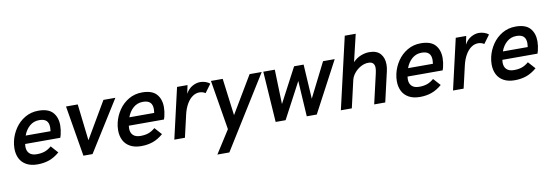

<svg xmlns="http://www.w3.org/2000/svg" viewBox="-62 -1150 5235 1820"><g transform="rotate(-10 2555.0 -240.0)"><path d="M25.9 -178.7Q25.9 -215.8 34.2 -251Q48.8 -314.9 86.4 -370.6Q124 -426.3 181.9 -460.2Q239.7 -494.1 311 -494.1Q406.2 -494.1 449 -446.8Q491.7 -399.4 491.7 -321.3Q491.7 -279.3 480 -231Q476.1 -216.3 471.7 -205.1H133.3Q131.3 -192.9 131.3 -178.7Q131.3 -137.2 155.3 -113.8Q179.2 -90.3 226.6 -90.3Q270.5 -90.3 303.2 -101.8Q335.9 -113.3 367.7 -140.6L429.2 -71.8Q379.4 -29.3 328.4 -11.7Q277.3 5.9 217.3 5.9Q153.3 5.9 110.4 -18.1Q67.4 -42 46.6 -83.5Q25.9 -125 25.9 -178.7ZM391.6 -282.7Q394.5 -302.7 394.5 -318.4Q394.5 -362.3 372.6 -383.5Q350.6 -404.8 303.2 -404.8Q249.5 -404.8 210.4 -370.6Q171.4 -336.4 152.3 -282.7Z M658.2 0 576.7 -487.8H689.5L730.5 -135.7L937 -487.8H1051.8L746.1 0Z M1023.9 -178.7Q1023.9 -215.8 1032.2 -251Q1046.9 -314.9 1084.5 -370.6Q1122.1 -426.3 1179.9 -460.2Q1237.8 -494.1 1309.1 -494.1Q1404.3 -494.1 1447 -446.8Q1489.7 -399.4 1489.7 -321.3Q1489.7 -279.3 1478 -231Q1474.1 -216.3 1469.7 -205.1H1131.3Q1129.4 -192.9 1129.4 -178.7Q1129.4 -137.2 1153.3 -113.8Q1177.2 -90.3 1224.6 -90.3Q1268.6 -90.3 1301.3 -101.8Q1334 -113.3 1365.7 -140.6L1427.2 -71.8Q1377.4 -29.3 1326.4 -11.7Q1275.4 5.9 1215.3 5.9Q1151.4 5.9 1108.4 -18.1Q1065.4 -42 1044.7 -83.5Q1023.9 -125 1023.9 -178.7ZM1389.6 -282.7Q1392.6 -302.7 1392.6 -318.4Q1392.6 -362.3 1370.6 -383.5Q1348.6 -404.8 1301.3 -404.8Q1247.6 -404.8 1208.5 -370.6Q1169.4 -336.4 1150.4 -282.7Z M1645.5 -487.8H1746.1L1729.5 -406.7Q1753.9 -452.1 1792.5 -473.6Q1831.1 -495.1 1868.2 -495.1Q1893.6 -495.1 1919.4 -486.6Q1945.3 -478 1961.4 -463.4L1901.9 -382.8Q1876.5 -399.9 1844.2 -399.9Q1809.1 -399.9 1777.6 -377.7Q1746.1 -355.5 1722.2 -314Q1698.2 -272.5 1685.1 -215.8L1635.3 0H1533.2Z M1910.6 210 2050.8 -9.8 1971.7 -487.8H2085L2130.9 -130.4L2343.8 -487.8H2460.4L2025.9 210Z M2508.3 1.5 2475.6 -487.8H2586.4L2596.7 -155.3L2772 -487.8H2863.8L2883.8 -156.2L3050.8 -487.8H3163.1L2904.3 0H2808.1L2787.1 -343.8L2604 1.5Z M3295.4 -689.9H3400.9L3338.4 -427.7Q3372.6 -462.9 3414.3 -479.5Q3456.1 -496.1 3496.6 -496.1Q3568.4 -496.1 3603 -456.3Q3637.7 -416.5 3637.7 -353Q3637.7 -322.8 3630.4 -291L3563.5 0H3457L3522.9 -286.1Q3530.3 -317.9 3530.3 -338.4Q3530.3 -367.2 3516.1 -382.8Q3502 -398.4 3469.7 -398.4Q3433.6 -398.4 3397.7 -378.9Q3361.8 -359.4 3335.9 -327.9Q3310.1 -296.4 3302.2 -262.7L3241.7 0H3136.2Z M3706.5 -178.7Q3706.5 -215.8 3714.8 -251Q3729.5 -314.9 3767.1 -370.6Q3804.7 -426.3 3862.5 -460.2Q3920.4 -494.1 3991.7 -494.1Q4086.9 -494.1 4129.6 -446.8Q4172.4 -399.4 4172.4 -321.3Q4172.4 -279.3 4160.6 -231Q4156.7 -216.3 4152.3 -205.1H3814Q3812 -192.9 3812 -178.7Q3812 -137.2 3835.9 -113.8Q3859.9 -90.3 3907.2 -90.3Q3951.2 -90.3 3983.9 -101.8Q4016.6 -113.3 4048.3 -140.6L4109.9 -71.8Q4060.1 -29.3 4009 -11.7Q3958 5.9 3897.9 5.9Q3834 5.9 3791 -18.1Q3748 -42 3727.3 -83.5Q3706.5 -125 3706.5 -178.7ZM4072.3 -282.7Q4075.2 -302.7 4075.2 -318.4Q4075.2 -362.3 4053.2 -383.5Q4031.2 -404.8 3983.9 -404.8Q3930.2 -404.8 3891.1 -370.6Q3852.1 -336.4 3833 -282.7Z M4328.1 -487.8H4428.7L4412.1 -406.7Q4436.5 -452.1 4475.1 -473.6Q4513.7 -495.1 4550.8 -495.1Q4576.2 -495.1 4602.1 -486.6Q4627.9 -478 4644 -463.4L4584.5 -382.8Q4559.1 -399.9 4526.9 -399.9Q4491.7 -399.9 4460.2 -377.7Q4428.7 -355.5 4404.8 -314Q4380.9 -272.5 4367.7 -215.8L4317.9 0H4215.8Z M4619.1 -178.7Q4619.1 -215.8 4627.4 -251Q4642.1 -314.9 4679.7 -370.6Q4717.3 -426.3 4775.1 -460.2Q4833 -494.1 4904.3 -494.1Q4999.5 -494.1 5042.2 -446.8Q5085 -399.4 5085 -321.3Q5085 -279.3 5073.2 -231Q5069.3 -216.3 5064.9 -205.1H4726.6Q4724.6 -192.9 4724.6 -178.7Q4724.6 -137.2 4748.5 -113.8Q4772.5 -90.3 4819.8 -90.3Q4863.8 -90.3 4896.5 -101.8Q4929.2 -113.3 4960.9 -140.6L5022.5 -71.8Q4972.7 -29.3 4921.6 -11.7Q4870.6 5.9 4810.5 5.9Q4746.6 5.9 4703.6 -18.1Q4660.6 -42 4639.9 -83.5Q4619.1 -125 4619.1 -178.7ZM4984.9 -282.7Q4987.8 -302.7 4987.8 -318.4Q4987.8 -362.3 4965.8 -383.5Q4943.8 -404.8 4896.5 -404.8Q4842.8 -404.8 4803.7 -370.6Q4764.6 -336.4 4745.6 -282.7Z"/></g></svg>

Font: Acari Sans SemiBold
Style: Italic
Weight: 600
Italic angle: -13°
Designer: Alfredo Marco Pradil and Stefan Peev
Foundry: Hanken Design Co.
Version: Version 1.045;January 11, 2019;FontCreator 11.5.0.2425 64-bi